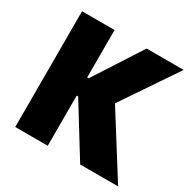

<svg xmlns="http://www.w3.org/2000/svg" viewBox="-146 -779 911 918"><g transform="rotate(30 310.0 -319.5)"><path d="M620 0H410.5L239.5 -277H212V-377H239.5L408.5 -639H613L395.5 -317V-357ZM231.5 0H52V-639H231.5Z"/></g></svg>

Font: Anek Devanagari Medium ExtraBold
Style: Regular
Weight: 800
Version: Version 1.003